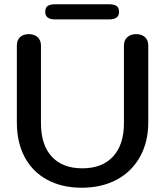

<svg xmlns="http://www.w3.org/2000/svg" viewBox="-20 -870 774 900"><path d="M59 -296V-657Q59 -682 74 -696Q89 -710 115 -710Q141 -710 156.5 -695.5Q172 -681 172 -657V-293Q172 -191 222.5 -136Q273 -81 366 -81Q459 -81 510 -136.5Q561 -192 561 -293V-657Q561 -681 576.5 -695.5Q592 -710 618 -710Q644 -710 659.5 -696Q675 -682 675 -657V-296Q675 -205 636.5 -135.5Q598 -66 527.5 -28Q457 10 363 10Q271 10 202 -27Q133 -64 96 -133Q59 -202 59 -296ZM192 -814Q192 -834 203.5 -842Q215 -850 239 -850H491Q515 -850 526.5 -842Q538 -834 538 -814Q538 -779 491 -779H239Q192 -779 192 -814Z"/></svg>

Font: Kodchasan SemiBold
Style: Regular
Weight: 600
Version: Version 1.000; ttfautohint (v1.6)